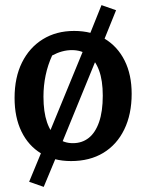

<svg xmlns="http://www.w3.org/2000/svg" viewBox="-20 -620 571 751"><path d="M211 -33 151 111 94 91 156 -59ZM258 10Q190 10 140.5 -20Q91 -50 64 -105.5Q37 -161 37 -237Q37 -317 66 -375.5Q95 -434 147.5 -466.5Q200 -499 270 -499Q339 -499 389.5 -468.5Q440 -438 467.5 -383Q495 -328 495 -253Q495 -173 466 -113.5Q437 -54 384 -22Q331 10 258 10ZM265 -60Q301 -60 327 -80.5Q353 -101 367.5 -142.5Q382 -184 382 -246Q382 -305 367.5 -344.5Q353 -384 326 -404Q299 -424 261 -424Q223 -424 184 -403Q167 -366 158.5 -325.5Q150 -285 150 -242Q150 -182 164 -141.5Q178 -101 204 -80.5Q230 -60 265 -60ZM318 -453 377 -600 434 -580 373 -429ZM156 -59 318 -453 373 -429 211 -33Z"/></svg>

Font: Piazzolla 24pt SemiBold
Style: Regular
Weight: 600
Designer: Juan Pablo del Peral
Foundry: Huerta Tipografica
Version: Version 2.005